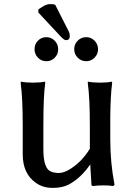

<svg xmlns="http://www.w3.org/2000/svg" viewBox="-20 -897 656 936"><path d="M81.1 -489.3V-499Q106.4 -494.1 140.6 -494.1Q174.8 -494.1 200.2 -499V-489.3Q191.4 -429.7 191.4 -283.2V-168.9Q191.4 -75.2 228.5 -60.5Q245.1 -53.7 267.6 -53.7Q290 -53.7 319.3 -71.3Q377.9 -106.4 418 -171.9V-283.2Q418 -418.9 408.2 -489.3V-499Q433.6 -494.1 467.8 -494.1Q501 -494.1 526.4 -499V-489.3Q518.6 -429.7 517.6 -327.1V-217.8Q517.6 -103.5 538.1 2V3.9L532.2 9.8H530.3Q513.7 6.8 482.9 6.8Q452.1 6.8 435.5 9.8H434.6Q425.8 9.8 425.8 2.9L419.9 -95.7Q375 -29.3 314.5 2.9Q282.2 19.5 235.4 19Q188.5 18.6 154.3 -5.9Q90.8 -50.8 90.8 -144.5V-283.2Q90.8 -418.9 81.1 -489.3ZM148.4 -657.2Q148.4 -681.6 165 -698.7Q181.6 -715.8 206.1 -715.8Q230.5 -715.8 247.1 -698.2Q263.7 -680.7 263.7 -657.2Q263.7 -632.8 247.1 -615.7Q230.5 -598.6 206.1 -598.6Q181.6 -598.6 165 -615.7Q148.4 -632.8 148.4 -657.2ZM167 -835.9V-850.6Q170.9 -854.5 189.5 -865.7Q208 -877 225.1 -877Q242.2 -877 249 -874L315.4 -743.2Q320.3 -733.4 320.3 -721.7Q320.3 -701.2 301.8 -701.2Q292 -701.2 273.4 -721.7ZM341.8 -657.2Q341.8 -681.6 358.9 -698.7Q376 -715.8 400.4 -715.8Q424.8 -715.8 441.4 -698.2Q458 -680.7 458 -657.2Q458 -632.8 440.9 -615.7Q423.8 -598.6 400.4 -598.6Q376 -598.6 358.9 -615.7Q341.8 -632.8 341.8 -657.2Z"/></svg>

Font: GenEi LateMin P v2
Style: Medium
Weight: 500
Designer: o_tamon (Modified)
Foundry: o_tamon / Adobe Systems Incorporated / FONT 910 / Philipp H. Poll
Version: Version 2.1;Original Version 1.004